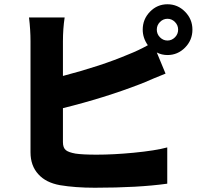

<svg xmlns="http://www.w3.org/2000/svg" viewBox="-20 -841 931 900"><path d="M424 39Q333 39 261 27Q195 15 160 -24Q123 -64 123 -127V-387V-647Q123 -701 116 -759H283Q275 -706 275 -647V-485Q455 -532 582 -586Q628 -604 673 -629Q649 -663 649 -702Q649 -751 683 -786Q717 -821 765 -821Q813 -821 847.5 -786Q882 -751 882 -702Q882 -653 847.5 -618Q813 -583 765 -583Q738 -583 715 -595L756 -496Q739 -489 702 -474Q654 -453 635 -446Q469 -382 275 -334V-175Q275 -148 289 -137Q301 -127 334 -121Q368 -116 433 -116Q512 -116 606 -125Q709 -135 764 -150V20Q628 39 424 39ZM765 -651Q785 -651 800 -666Q815 -681 815 -702Q815 -723 800 -738Q785 -753 765 -753Q745 -753 730 -738Q715 -723 715 -702Q715 -681 730 -666Q745 -651 765 -651Z"/></svg>

Font: GenSekiGothic TW H
Style: Regular
Weight: 900
Version: Version 1.501;PS 1;hotconv 16.6.51;makeotf.lib2.5.65220